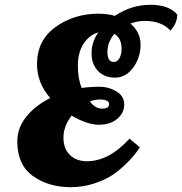

<svg xmlns="http://www.w3.org/2000/svg" viewBox="-20 -767 758 799"><path d="M582 -680Q553 -680 523 -669Q565 -633 565 -580.5Q565 -528 534.5 -486Q504 -444 459 -444Q414 -444 387.5 -472Q361 -500 361 -546Q361 -592 389 -632Q352 -622 328 -585.5Q304 -549 304 -494Q304 -439 320 -401Q355 -406 393.5 -406Q432 -406 464.5 -386.5Q497 -367 497 -332Q497 -297 468 -272.5Q439 -248 391 -248Q343 -248 278 -286Q244 -241 244 -194.5Q244 -148 271 -122Q298 -96 342 -96Q433 -96 519 -190L562 -154Q542 -122 509.5 -90Q477 -58 447 -38Q417 -18 370.5 -3Q324 12 275 12Q182 12 117 -34.5Q52 -81 52 -178Q52 -235 89.5 -281.5Q127 -328 189 -359Q134 -422 134 -500Q134 -599 211 -654.5Q288 -710 389 -710Q427 -710 458 -701Q527 -747 605.5 -747Q684 -747 718 -706Q716 -671 696 -648L689 -640Q652 -680 582 -680ZM486 -564Q486 -608 456 -626Q427 -592 427 -550.5Q427 -509 454 -509Q468 -509 477 -524.5Q486 -540 486 -564ZM395 -353Q375 -353 354 -345Q376 -315 405 -315Q434 -315 434 -333Q434 -353 395 -353Z"/></svg>

Font: Oleo Script Swash Caps
Style: Bold
Weight: 700
Designer: Soytutype
Foundry: Soytutype
Version: Version 1.002